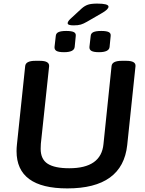

<svg xmlns="http://www.w3.org/2000/svg" viewBox="-20 -1040 806 1067"><path d="M354 7Q72 7 72 -200Q72 -209 72.5 -218Q73 -227 74 -236L120 -673Q123 -702 176 -702H202Q255 -702 253 -672L207 -241Q206 -229 206 -213Q206 -155 245 -130Q284 -105 365 -105Q542 -105 555 -239L600 -673Q603 -702 657 -702H682Q736 -702 733 -672L687 -234Q661 7 354 7ZM530 -750Q501 -750 488.5 -757Q476 -764 477 -779L484 -840Q485 -855 499 -861.5Q513 -868 543 -868Q572 -868 584.5 -861.5Q597 -855 595 -840L589 -779Q586 -750 530 -750ZM336 -750Q306 -750 294 -757Q282 -764 283 -779L290 -840Q291 -855 305 -861.5Q319 -868 348 -868Q378 -868 390.5 -861.5Q403 -855 401 -840L395 -779Q392 -750 336 -750ZM389 -899Q356 -899 356 -911Q356 -920 370 -934L434 -993Q451 -1008 469 -1014Q487 -1020 520 -1020Q583 -1020 583 -1003Q583 -988 546 -967L463 -919Q444 -908 429 -903.5Q414 -899 389 -899Z"/></svg>

Font: Asap Semi Expanded Semi Expanded SemiBold
Style: Italic
Weight: 600
Width: 6
Italic angle: -6°
Designer: Pablo Cosgaya
Foundry: Omnibus-Type
Version: Version 3.001; ttfautohint (v1.8.4.7-5d5b)